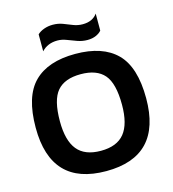

<svg xmlns="http://www.w3.org/2000/svg" viewBox="-123 -941 945 1051"><g transform="rotate(-15 350.0 -415.0)"><path d="M436 -710Q407 -710 379 -720Q351 -730 325.5 -740Q300 -750 275 -750Q219 -750 185 -713V-809Q199 -823 222.5 -831.5Q246 -840 272 -840Q303 -840 329 -830Q355 -820 380 -810Q405 -800 433 -800Q489 -800 516 -838V-742Q506 -729 485 -719.5Q464 -710 436 -710ZM350 10Q37 10 37 -319Q37 -496 116 -575Q195 -654 350 -654Q505 -654 584 -575Q663 -496 663 -319Q663 10 350 10ZM350 -105Q441 -105 483.5 -157.5Q526 -210 526 -319Q526 -440 483.5 -489.5Q441 -539 350 -539Q259 -539 216.5 -489.5Q174 -440 174 -319Q174 -210 216.5 -157.5Q259 -105 350 -105Z"/></g></svg>

Font: Kanit Medium
Style: Regular
Weight: 500
Designer: Katatrad Team
Foundry: CadsonDemak
Version: Version 2.000; ttfautohint (v1.8.3)